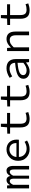

<svg xmlns="http://www.w3.org/2000/svg" viewBox="1762 -2424 674 4237"><g transform="rotate(-90 2098.5 -305.0)"><path d="M60.1 0V-485.8H124L130.9 -421.9H133.8Q174.8 -498 246.1 -498Q317.4 -498 335 -414.1Q358.9 -456.1 385.5 -477.1Q412.1 -498 456.5 -498Q501 -498 528.6 -459Q556.2 -419.9 556.2 -348.1V0H477.1V-340.8Q477.1 -426.8 423.8 -426.8Q377.9 -426.8 340.8 -352.1V0H274.9V-340.8Q274.9 -426.8 220.2 -426.8Q195.3 -426.8 177.2 -408.9Q159.2 -391.1 139.2 -352.1V0Z M1060.5 -278.8Q1060.5 -353 1022.5 -393.1Q984.4 -433.1 919.4 -433.1Q854.5 -433.1 807.9 -391.4Q761.2 -349.6 752.4 -278.8ZM1136.7 -270Q1136.7 -243.2 1133.8 -225.1H753.4Q757.3 -147 808.3 -100.6Q859.4 -54.2 937.5 -54.2Q1015.6 -54.2 1087.4 -99.1L1116.7 -44.9Q1028.8 12.2 923.3 12.2Q817.9 12.2 743.2 -56.9Q668.5 -126 668.5 -241Q668.5 -356 742.4 -427Q816.4 -498 917.5 -498Q1018.6 -498 1077.6 -436Q1136.7 -374 1136.7 -270Z M1405.3 -189V-418.9H1268.1V-481L1408.2 -485.8L1419.4 -622.1H1487.3V-485.8H1725.1V-418.9H1487.3V-188Q1487.3 -120.1 1514.6 -87.6Q1542 -55.2 1605.5 -55.2Q1668.9 -55.2 1727.1 -77.1L1744.1 -17.1Q1666 11.7 1592.3 12.2Q1491.2 12.2 1448.2 -40.3Q1405.3 -92.8 1405.3 -189Z M2004.9 -189V-418.9H1867.7V-481L2007.8 -485.8L2019 -622.1H2086.9V-485.8H2324.7V-418.9H2086.9V-188Q2086.9 -120.1 2114.3 -87.6Q2141.6 -55.2 2205.1 -55.2Q2268.6 -55.2 2326.7 -77.1L2343.8 -17.1Q2265.6 11.7 2191.9 12.2Q2090.8 12.2 2047.9 -40.3Q2004.9 -92.8 2004.9 -189Z M2559.6 -131.8Q2559.6 -92.8 2590.1 -73.5Q2620.6 -54.2 2666.5 -54.2Q2745.6 -54.2 2831.5 -126V-253.9Q2681.6 -241.7 2620.6 -211.7Q2559.6 -181.6 2559.6 -131.8ZM2479.5 -126Q2479.5 -208 2561.5 -250.5Q2643.6 -293 2831.5 -308.1Q2829.6 -363.3 2799.1 -396.7Q2768.6 -430.2 2697.3 -430.2Q2626 -430.2 2532.2 -372.1L2500.5 -428.2Q2607.4 -498 2710.4 -498Q2813.5 -498 2863.5 -444.6Q2913.6 -391.1 2913.6 -297.9V0H2846.7L2839.4 -65.9H2836.4Q2736.3 12.2 2644.5 12.2Q2573.7 12.2 2526.6 -25.4Q2479.5 -63 2479.5 -126Z M3439 -291Q3438.5 -426.8 3335.9 -426.8Q3286.1 -426.8 3252.7 -406.5Q3219.2 -386.2 3172.9 -338.9V0H3090.8V-485.8H3159.2L3166 -402.8H3169.9Q3259.8 -498 3353 -498Q3521 -498 3521 -301.8V0H3439Z M3803.7 -189V-418.9H3666.5V-481L3806.6 -485.8L3817.9 -622.1H3885.7V-485.8H4123.5V-418.9H3885.7V-188Q3885.7 -120.1 3913.1 -87.6Q3940.4 -55.2 4003.9 -55.2Q4067.4 -55.2 4125.5 -77.1L4142.6 -17.1Q4064.5 11.7 3990.7 12.2Q3889.6 12.2 3846.7 -40.3Q3803.7 -92.8 3803.7 -189Z"/></g></svg>

Font: SourceCodePro-Regular
Style: Regular
Weight: 400
Monospace: yes
Designer: Paul D. Hunt
Foundry: Adobe Systems Incorporated
Version: Version 1.009;PS 1.000;hotconv 1.0.70;makeotf.lib2.5.5900